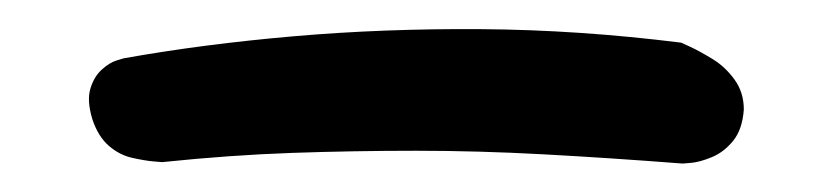

<svg xmlns="http://www.w3.org/2000/svg" viewBox="-20 -141 586 135"><path d="M45 -57Q41 -70 43.5 -78.5Q46 -87 51.5 -92Q57 -97 62 -98.5Q67 -100 67 -100Q123 -110 186.5 -115.5Q250 -121 318.5 -120.5Q387 -120 459 -111Q459 -111 465.5 -108Q472 -105 481 -99.5Q490 -94 496.5 -85Q503 -76 503 -64Q502 -50 495.5 -42Q489 -34 480.5 -30.5Q472 -27 466 -26.5Q460 -26 460 -26Q408 -30 362 -32.5Q316 -35 272.5 -35Q229 -35 185.5 -33.5Q142 -32 94 -27Q94 -27 88 -27.5Q82 -28 73 -30Q64 -32 56.5 -38.5Q49 -45 45 -57Z"/></svg>

Font: Sour Gummy
Style: Regular
Weight: 400
Designer: Stefie Justprince
Foundry: Eifetstype
Version: Version 1.000